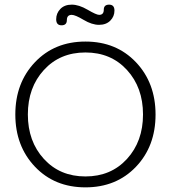

<svg xmlns="http://www.w3.org/2000/svg" viewBox="-20 -797 736 827"><path d="M130.5 -79Q46 -168 46 -304Q46 -440 130.5 -529Q215 -618 348 -618Q481 -618 565.5 -529Q650 -440 650 -303.5Q650 -167 565.5 -78.5Q481 10 348 10Q215 10 130.5 -79ZM169 -495.5Q100 -420 100 -304Q100 -188 169 -112.5Q238 -37 348 -37Q458 -37 527 -112.5Q596 -188 596 -304Q596 -420 527 -495.5Q458 -571 348 -571Q238 -571 169 -495.5ZM289 -733Q268 -733 268 -710.5Q268 -688 245 -688Q222 -688 222 -714Q222 -740 240 -758.5Q258 -777 289 -777Q320 -777 357.5 -755Q395 -733 407 -733Q427 -733 427 -755Q427 -777 450 -777Q473 -777 473 -751.5Q473 -726 455 -708Q437 -690 406.5 -690Q376 -690 340 -711.5Q304 -733 289 -733Z"/></svg>

Font: Flamenco
Style: Regular
Weight: 400
Designer: Luciano Vergara
Foundry: Luciano Vergara
Version: Version 1.003